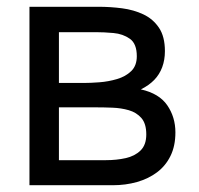

<svg xmlns="http://www.w3.org/2000/svg" viewBox="-20 -547 587 567"><path d="M67 0V-527H271Q306 -527 340.5 -522.5Q375 -518 403.5 -504.5Q432 -491 449.5 -465Q467 -439 467 -396Q467 -370 459 -348.5Q451 -327 435.5 -311Q420 -295 396 -283Q450 -271 474 -236Q498 -201 498 -156Q498 -116 483.5 -86.5Q469 -57 443.5 -38Q418 -19 384.5 -9.5Q351 0 313 0ZM154 -74H293Q324 -74 351 -80Q378 -86 395 -102.5Q412 -119 412 -150Q412 -182 397.5 -198.5Q383 -215 360.5 -221.5Q338 -228 312 -229Q286 -230 263 -230H154ZM154 -302H227Q247 -302 273.5 -304Q300 -306 325.5 -313.5Q351 -321 367.5 -337Q384 -353 384 -381Q384 -418 363.5 -432.5Q343 -447 315 -449.5Q287 -452 263 -452H154Z"/></svg>

Font: Onest
Style: Regular
Weight: 400
Designer: Dmitri Voloshin, Andrey Kudryavtsev
Foundry: Dmitri Voloshin, Andrey Kudryavtsev
Version: Version 1.000;gftools[0.9.33]